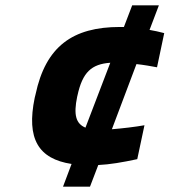

<svg xmlns="http://www.w3.org/2000/svg" viewBox="-20 -697 635 719"><path d="M113 -343 110 -331C78 -177 124 -102 248 -83L216 2H317L348 -79C391 -81 438 -89 494 -101L521 -228C488 -222 437 -216 399 -213L491 -457C519 -454 547 -449 568 -445L595 -573C576 -578 558 -582 540 -585L575 -677H475L444 -596H429C252 -596 151 -523 113 -343ZM269 -335 270 -339C289 -427 323 -457 393 -462L300 -219C264 -234 255 -267 269 -335Z"/></svg>

Font: LT Wave Text Black Italic
Style: Regular
Weight: 900
Designer: Daniel Lyons
Version: Version 2.5 (Glyphs App)